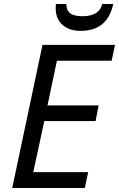

<svg xmlns="http://www.w3.org/2000/svg" viewBox="-20 -938 594 958"><path d="M41 0H403L420 -79H146L201 -334H457L472 -412H217L264 -635H537L554 -714H192ZM258 -896C258 -823 310 -784 382 -784C466 -784 524 -822 545 -918H490C481 -881 452 -857 391 -857C332 -857 311 -879 311 -918H259C258 -910 258 -903 258 -896Z"/></svg>

Font: BC Sans
Style: Italic
Weight: 400
Italic angle: -12°
Designer: Monotype Design Team
Designer: Province of B.C.
Foundry: Monotype Imaging Inc.
Version: Version 2.000;GOOG;noto-source:20170915:90ef993387c0